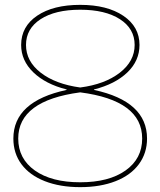

<svg xmlns="http://www.w3.org/2000/svg" viewBox="-20 -760 660 790"><path d="M35 -190Q35 -343 254 -390V-392Q167 -414 117 -462.5Q67 -511 67 -575Q67 -651 133 -695.5Q199 -740 310 -740Q421 -740 487.5 -695Q554 -650 554 -575Q554 -510 504 -462Q454 -414 367 -392V-390Q585 -343 585 -190Q585 -130 551.5 -84.5Q518 -39 455.5 -14.5Q393 10 310 10Q227 10 164.5 -14.5Q102 -39 68.5 -84Q35 -129 35 -190ZM310 -10Q428 -10 496.5 -58.5Q565 -107 565 -190Q565 -347 310 -380Q55 -346 55 -190Q55 -107 123.5 -58.5Q192 -10 310 -10ZM310 -400Q411 -413 472.5 -460.5Q534 -508 534 -575Q534 -642 473.5 -681Q413 -720 310 -720Q207 -720 147 -681Q87 -642 87 -575Q87 -508 147.5 -461Q208 -414 310 -400Z"/></svg>

Font: Enso Thin
Style: Regular
Weight: 100
Designer: Coji Morishita
Foundry: UNDERFOREST DESIGN
Version: Version 1.000